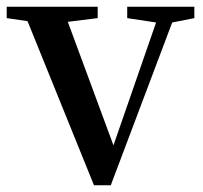

<svg xmlns="http://www.w3.org/2000/svg" viewBox="-24 -546 606 572"><path d="M306 6 489 -479 555 -492V-526H355V-492L441 -479L314 -113L178 -481L267 -492V-526H-4V-492L58 -483L256 6Z"/></svg>

Font: AllPunType SemiBold
Style: Regular
Weight: 600
Version: 1.0